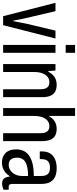

<svg xmlns="http://www.w3.org/2000/svg" viewBox="558 -1322 776 1931"><g transform="rotate(90 945.5 -356.0)"><path d="M142.4 0 7.8 -526.5H92L161.5 -228.7Q164.5 -216.2 169.2 -193.8Q173.9 -171.5 178.6 -146.9Q183.4 -122.2 186.8 -102.1H191.9Q195.4 -113.8 199.3 -137.1Q203.3 -160.5 208.3 -185.5Q213.2 -210.6 216.8 -229.3L287.3 -526.5H366.9L232.7 0Z M431.1 -629.2V-723.5H510.6V-629.2ZM431.1 0V-526.5H510.6V0Z M624.1 0V-526.5H688.5L695.1 -453.9H700.6Q715.9 -484.6 735.9 -503Q755.8 -521.5 780 -530Q804.2 -538.5 832.3 -538.5Q871 -538.5 899.1 -524.2Q927.1 -509.8 941.8 -478Q956.6 -446.1 956.6 -392.1V0H877V-375.2Q877 -397.9 872.8 -414.9Q868.6 -432 859.7 -443.1Q850.8 -454.2 837.5 -459.6Q824.2 -465.1 804.9 -465.1Q776.3 -465.1 753.4 -447.8Q730.5 -430.5 717.1 -396Q703.6 -361.5 703.6 -309.8V0Z M1066.1 0V-723.5H1145.6V-464.4H1150.6Q1165 -490.6 1183.9 -506.8Q1202.9 -523 1226.1 -530.8Q1249.3 -538.5 1275.4 -538.5Q1313.6 -538.5 1341.3 -524.2Q1369.1 -509.8 1383.8 -478Q1398.6 -446.1 1398.6 -392.1V0H1319V-375.2Q1319 -397.9 1314.8 -414.9Q1310.6 -432 1301.7 -443.1Q1292.8 -454.2 1279.5 -459.6Q1266.2 -465.1 1246.9 -465.1Q1218.3 -465.1 1195.4 -448Q1172.5 -431 1159.1 -396.5Q1145.6 -361.9 1145.6 -309.8V0Z M1614.4 12Q1586.5 12 1562.5 3.5Q1538.5 -4.9 1520.5 -21.9Q1502.4 -38.9 1492.1 -66Q1481.8 -93 1481.8 -131.2Q1481.8 -173.8 1497.5 -206.6Q1513.3 -239.4 1545.5 -261.9Q1577.7 -284.5 1628.8 -296.5Q1679.9 -308.5 1749.6 -308.5V-382.8Q1749.6 -411.8 1741.7 -431Q1733.8 -450.2 1715.4 -460.6Q1697.1 -471.1 1665.7 -471.1Q1630.8 -471.1 1611.4 -458.5Q1592 -446 1585.6 -425.2Q1579.3 -404.4 1579.3 -377.9V-368.4H1503.3Q1502.3 -373.4 1502.3 -378.1Q1502.3 -382.8 1502.3 -389.3Q1502.3 -443.1 1524.6 -475.7Q1546.9 -508.3 1585.1 -523.4Q1623.2 -538.5 1671.1 -538.5Q1720 -538.5 1755.2 -523.2Q1790.5 -507.8 1809.8 -474.1Q1829.2 -440.4 1829.2 -384.9V-90.9Q1829.2 -73 1836.2 -64.5Q1843.3 -56 1855.4 -56H1887.9V-4.1Q1874.4 1.5 1858.2 6Q1842 10.5 1823.6 10.5Q1800.6 10.5 1785.8 0.4Q1771.1 -9.8 1764.1 -27.1Q1757.1 -44.5 1755.4 -65.4H1750Q1736.5 -42.7 1716.9 -25.5Q1697.3 -8.4 1671.9 1.8Q1646.5 12 1614.4 12ZM1637.2 -56Q1658.1 -56 1678 -64.7Q1697.9 -73.4 1714 -90.7Q1730.1 -108.1 1739.9 -134Q1749.6 -159.9 1749.6 -193.9V-250.7Q1681 -250.3 1640.7 -237.4Q1600.4 -224.6 1582.6 -199.9Q1564.9 -175.2 1564.9 -139.7Q1564.9 -111.8 1573.5 -93Q1582 -74.3 1598.2 -65.2Q1614.5 -56 1637.2 -56Z"/></g></svg>

Font: Archivo SemiBold Condensed
Style: Regular
Weight: 600
Width: 3
Version: Version 2.001